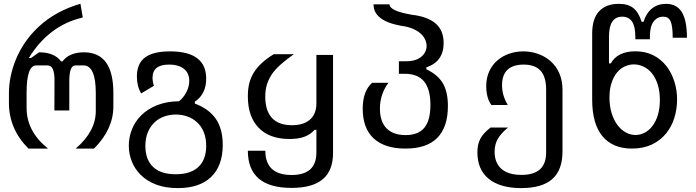

<svg xmlns="http://www.w3.org/2000/svg" viewBox="-20 -780 3652 1008"><path d="M231.9 0Q119.6 -90.3 119.6 -212.9V-293.5Q119.6 -436.5 169.9 -436.5H230.5Q267.1 -436.5 266.1 -355L265.6 -200.2H343.8V-355Q343.8 -436.5 375.5 -436.5H418.5Q482.9 -436.5 482.9 -291V-196.8Q482.9 -90.3 377.4 0H473.6Q575.2 -101.6 575.2 -221.7V-291Q575.2 -398.9 536.6 -452.1Q498 -505.4 420.4 -505.4Q382.3 -505.4 353.8 -493.2Q325.2 -481 308.1 -457.5H300.8Q265.6 -505.4 185.1 -505.4L143.1 -475.6H131.3Q237.8 -647.9 414.6 -688L402.3 -760.3Q270.5 -721.7 182.6 -639.2Q103 -564.9 63 -466.8Q26.9 -378.4 26.9 -289.6V-239.3Q26.9 -102.5 129.4 0Z M1086.9 150.4Q1149.4 91.8 1149.4 -19.5Q1149.4 -103 1113.3 -155.8Q1077.1 -208.5 1002.9 -236.3V-246.1Q1062.5 -286.1 1062.5 -367.2Q1062.5 -510.3 872.6 -510.3Q783.2 -510.3 741 -478Q698.7 -445.8 698.7 -378.4Q698.7 -326.7 721.2 -289.6L788.1 -329.6Q780.8 -351.6 780.8 -372.1Q780.8 -440.9 867.7 -440.9Q921.4 -440.9 949.7 -415Q973.6 -393.1 973.6 -355.5Q973.6 -326.2 959 -296.9Q942.4 -265.6 919.9 -248.5Q855 -247.6 804.9 -227.8Q754.9 -208 720.7 -173.8Q689 -142.1 672.6 -100.6Q656.2 -59.1 656.2 -15.1Q656.2 27.8 671.9 67.4Q687.5 106.9 718.3 137.7Q751.5 170.9 800.3 189.2Q849.1 207.5 913.6 207.5Q1026.4 207.5 1086.9 150.4ZM743.2 -13.7Q743.2 -55.2 756.6 -86.7Q770 -118.2 793.5 -139.6Q814.9 -159.2 843.8 -168.9Q872.6 -178.7 903.3 -178.7Q934.1 -178.7 962.6 -168.9Q991.2 -159.2 1012.7 -139.6Q1062.5 -94.7 1062.5 -14.2Q1062.5 57.6 1022 96.2Q981.4 134.8 902.8 134.8Q823.7 134.8 783.4 96.2Q743.2 57.6 743.2 -13.7Z M1728.5 22.9V-491.7H1641.1V-237.3Q1641.1 -180.7 1606.4 -151.4Q1573.2 -122.6 1512.2 -122.6Q1441.9 -122.6 1406.2 -162.6Q1372.6 -200.7 1372.6 -272.5Q1372.6 -306.6 1380.9 -334.7Q1389.2 -362.8 1406.7 -389.2Q1423.8 -414.6 1451.9 -439.9Q1480 -465.3 1522.9 -495.6H1417.5Q1345.2 -451.7 1313 -399.9Q1296.4 -373.5 1288.8 -343Q1281.2 -312.5 1281.2 -274.4Q1281.2 -168.9 1336.4 -110.8Q1393.1 -50.3 1500 -50.3Q1545.9 -50.3 1577.4 -61.8Q1608.9 -73.2 1631.3 -98.1H1641.1V21Q1641.1 138.7 1511.2 138.7Q1373 138.7 1373 11.2H1281.2Q1281.2 206.5 1510.7 206.5Q1620.1 206.5 1674.3 161.1Q1728.5 115.7 1728.5 22.9Z M2331.5 -223.1Q2331.5 -297.9 2304.7 -343.3Q2291 -366.2 2269.8 -384Q2248.5 -401.9 2218.3 -416.5V-426.3Q2309.1 -456.5 2309.1 -554.2Q2309.1 -620.1 2267.3 -656.5Q2225.6 -692.9 2141.6 -702.6Q2024.9 -722.7 2024.9 -757.3H1940.9Q1940.9 -671.4 2083.5 -645Q2150.4 -636.7 2187 -605Q2203.1 -590.8 2211.4 -573.7Q2219.7 -556.6 2219.7 -539.6Q2219.7 -523.4 2212.9 -508.8Q2206.1 -494.1 2192.9 -482.9Q2163.6 -458.5 2114.3 -458.5H2074.2V-392.6H2105Q2173.3 -392.6 2206.5 -352.3Q2239.7 -312 2239.7 -229Q2239.7 -148.4 2208 -109.6Q2176.3 -70.8 2109.4 -70.8Q2044.4 -70.8 2009.5 -106.2Q1974.6 -141.6 1974.6 -210.4Q1974.6 -284.7 2019 -345.2H1933.6Q1884.3 -301.8 1884.3 -209.5Q1884.3 -106 1942.1 -53Q2000 0 2108.4 0Q2220.7 0 2276.1 -56.6Q2331.5 -113.3 2331.5 -223.1Z M2933.1 15.6V-309.1Q2933.1 -357.9 2916 -396.2Q2898.9 -434.6 2868.7 -460.4Q2840.3 -484.9 2803.5 -497.6Q2766.6 -510.3 2727.5 -510.3Q2689.9 -510.3 2655.3 -498.8Q2620.6 -487.3 2593.8 -464.8Q2564.9 -440.9 2548.8 -406.2Q2532.7 -371.6 2532.7 -327.1Q2532.7 -298.8 2539.3 -272.9Q2545.9 -247.1 2560.1 -228.5L2646 -229Q2615.7 -278.3 2615.7 -332.5Q2615.7 -386.7 2644.5 -413.8Q2673.3 -440.9 2729 -440.9Q2789.1 -440.9 2818.1 -408.7Q2847.2 -376.5 2847.2 -309.6V20.5Q2847.2 138.2 2718.3 138.2Q2647.9 138.2 2612.3 106.4Q2576.7 74.7 2576.7 16.6Q2576.7 -22.5 2594.2 -52.2Q2610.4 -80.1 2647 -110.4H2555.2Q2515.6 -79.1 2501 -50.3Q2486.3 -21 2486.3 19.5Q2486.3 108.9 2543.9 157.2Q2604 207.5 2716.3 207.5Q2826.2 207.5 2879.6 159.9Q2933.1 112.3 2933.1 15.6Z M3478 -80.6Q3506.3 -115.7 3520.5 -161.9Q3534.7 -208 3534.7 -257.3Q3534.7 -306.6 3520.5 -351.8Q3506.3 -397 3479.5 -432.1Q3450.7 -469.2 3409.4 -490Q3368.2 -510.7 3315.4 -510.7Q3270 -510.7 3237.1 -494.9Q3204.1 -479 3187 -447.3H3177.2V-588.4Q3177.2 -692.4 3246.6 -692.4Q3315.4 -692.4 3315.4 -589.8V-573.7H3392.1V-590.8Q3392.1 -640.1 3411.1 -666.3Q3430.2 -692.4 3461.9 -692.4Q3475.6 -692.4 3485.1 -686.8Q3494.6 -681.2 3500.5 -668.5Q3511.7 -643.1 3511.7 -582H3586.4Q3586.4 -672.9 3559.6 -716.3Q3532.7 -759.8 3476.6 -759.8Q3433.6 -759.8 3403.3 -735.8Q3373 -711.9 3358.4 -665.5H3348.6Q3332.5 -715.8 3304.9 -737.8Q3277.3 -759.8 3229.5 -759.8Q3161.1 -759.8 3125 -720.5Q3088.9 -681.2 3088.9 -603.5V-257.3Q3088.9 -129.9 3142.8 -64.9Q3196.8 0 3297.9 0Q3356.9 0 3402.1 -21.2Q3447.3 -42.5 3478 -80.6ZM3404.3 -117.2Q3386.7 -94.7 3363.8 -83Q3340.8 -71.3 3316.4 -71.3Q3290 -71.3 3265.4 -84.7Q3240.7 -98.1 3221.7 -123.5Q3202.1 -149.9 3190.9 -186.8Q3179.7 -223.6 3179.7 -268.1Q3179.7 -312 3190.7 -345.2Q3201.7 -378.4 3220.7 -400.9Q3238.3 -421.4 3261 -431.6Q3283.7 -441.9 3308.1 -441.9Q3334 -441.9 3358.6 -430.2Q3383.3 -418.5 3401.9 -396Q3421.9 -371.6 3433.1 -335.9Q3444.3 -300.3 3444.3 -254.9Q3444.3 -210.9 3433.8 -176.3Q3423.3 -141.6 3404.3 -117.2Z"/></svg>

Font: Hack Dev
Style: Regular
Weight: 400
Designer: Christopher Simpkins
Foundry: Christopher Simpkins
Version: Version 2.0315